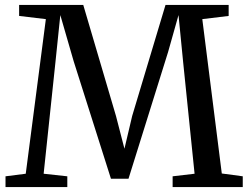

<svg xmlns="http://www.w3.org/2000/svg" viewBox="-20 -763 1012 783"><path d="M85 -54.5 167 -685 58 -698V-743H319.5L453 -290L487.5 -156.5L519 -290L655 -743H912.5V-698L805 -685L884.5 -55.5L970 -44V0H684V-44L773.5 -54.5L727 -508.5L708 -701.5L665.5 -551L504 -34H432.5L280.5 -513L226 -701.5L206 -508.5L158 -54.5L254.5 -44V0H2.5V-44Z"/></svg>

Font: Merriweather Text
Style: Regular
Weight: 400
Designer: Eben Sorkin
Foundry: Eben Sorkin
Version: Version 2.100; ttfautohint (v1.7.19-72a1) -l 8 -r 50 -G 200 